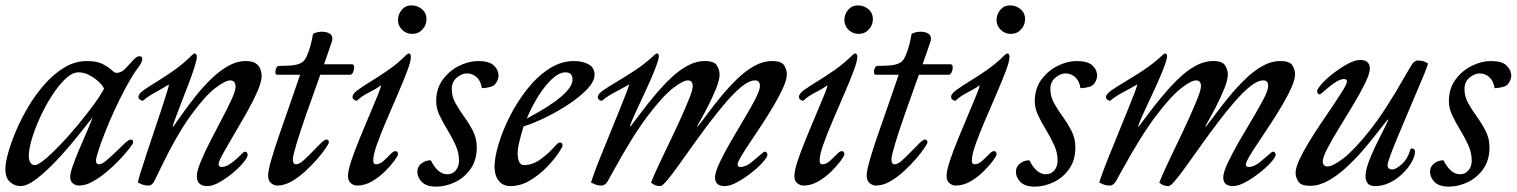

<svg xmlns="http://www.w3.org/2000/svg" viewBox="-20 -677 5640 714"><path d="M499 -468Q509 -468 509 -457Q509 -445 492.5 -424Q476 -403 447 -350Q426 -311 406 -267.5Q386 -224 370.5 -184.5Q355 -145 346 -117Q337 -89 337 -80Q337 -66 348 -66Q359 -66 375.5 -80Q392 -94 410.5 -112Q429 -130 444 -144Q459 -158 466 -158Q472 -158 473.5 -154.5Q475 -151 475 -147Q475 -143 461.5 -125.5Q448 -108 426.5 -85Q405 -62 378.5 -39.5Q352 -17 325 -2Q298 13 275 13Q260 13 250.5 4.5Q241 -4 241 -19Q241 -33 250.5 -60Q260 -87 274 -120Q288 -153 302 -185Q316 -217 325 -241Q298 -207 262.5 -163Q227 -119 188.5 -78.5Q150 -38 115.5 -11.5Q81 15 56 15Q34 15 17 -0.5Q0 -16 0 -48Q0 -71 10.5 -109Q21 -147 40.5 -192.5Q60 -238 87 -283Q114 -328 148 -366Q182 -404 221 -427Q260 -450 303 -450Q340 -450 361.5 -439Q383 -428 394.5 -417Q406 -406 413 -406Q431 -406 446 -421.5Q461 -437 474.5 -452.5Q488 -468 499 -468ZM272 -408Q249 -408 223.5 -384Q198 -360 173.5 -322Q149 -284 129.5 -241.5Q110 -199 98.5 -160.5Q87 -122 87 -97Q87 -83 92.5 -73Q98 -63 110 -63Q121 -63 146.5 -84Q172 -105 203.5 -138Q235 -171 267.5 -210Q300 -249 326.5 -285Q353 -321 367 -347Q362 -359 347 -373Q332 -387 312.5 -397.5Q293 -408 272 -408Z M712 -465Q712 -455 703.5 -428Q695 -401 682 -367Q669 -333 656 -299.5Q643 -266 633.5 -240.5Q624 -215 622 -207H625Q640 -228 661.5 -258.5Q683 -289 709.5 -322Q736 -355 766.5 -384.5Q797 -414 829 -432Q861 -450 894 -450Q920 -450 932.5 -440.5Q945 -431 949 -418Q953 -405 953 -394Q953 -373 937 -336.5Q921 -300 897 -257.5Q873 -215 849 -174.5Q825 -134 809 -105Q793 -76 793 -67Q793 -61 796.5 -58.5Q800 -56 804 -56Q818 -56 833.5 -66Q849 -76 863 -89.5Q877 -103 886 -111Q890 -113 891 -113Q896 -113 898.5 -109Q901 -105 901 -101Q901 -92 885.5 -73Q870 -54 846 -34Q822 -14 796.5 0.5Q771 15 751 15Q712 15 712 -22Q712 -41 726.5 -76Q741 -111 762.5 -153Q784 -195 805.5 -235.5Q827 -276 841.5 -308Q856 -340 856 -354Q856 -378 836 -378Q818 -378 780 -349Q742 -320 689 -247Q636 -174 573 -43Q563 -23 554.5 -5Q546 13 532 13Q519 13 510 9.5Q501 6 493 2Q493 -4 501.5 -31.5Q510 -59 523 -98.5Q536 -138 550.5 -181Q565 -224 578 -263.5Q591 -303 599.5 -330Q608 -357 608 -363Q588 -350 558.5 -334Q529 -318 511 -302Q506 -303 500.5 -306.5Q495 -310 495 -317Q495 -328 514 -341.5Q533 -355 563.5 -373.5Q594 -392 628.5 -416.5Q663 -441 694 -472Q700 -478 704 -478Q712 -478 712 -465Z M1171 -399Q1144 -324 1120.5 -257Q1097 -190 1083 -143.5Q1069 -97 1069 -85Q1069 -66 1081 -66Q1092 -66 1108 -80Q1124 -94 1141 -112Q1158 -130 1172.5 -144Q1187 -158 1194 -158Q1203 -158 1203 -147Q1203 -144 1191.5 -126.5Q1180 -109 1160 -86Q1140 -63 1115 -40Q1090 -17 1063.5 -2Q1037 13 1011 13Q999 13 988 4Q977 -5 977 -24Q977 -42 988.5 -82Q1000 -122 1018.5 -175.5Q1037 -229 1057.5 -287.5Q1078 -346 1096 -399H1011Q1007 -399 1005.5 -402.5Q1004 -406 1004 -410Q1004 -417 1007.5 -424.5Q1011 -432 1018 -432Q1040 -432 1062 -433.5Q1084 -435 1100 -443Q1112 -449 1120.5 -467.5Q1129 -486 1135 -509Q1141 -532 1144 -551Q1158 -559 1178 -559Q1193 -559 1204.5 -553Q1216 -547 1216 -533Q1216 -530 1215.5 -527.5Q1215 -525 1214 -522Q1207 -502 1200 -481Q1193 -460 1185 -438H1289Q1297 -438 1297 -426Q1297 -418 1293 -408.5Q1289 -399 1282 -399Z M1508 -465Q1508 -449 1494 -412Q1480 -375 1459 -326.5Q1438 -278 1417 -229Q1396 -180 1382 -140.5Q1368 -101 1368 -81Q1368 -66 1378 -66Q1392 -66 1406 -78.5Q1420 -91 1431.5 -103Q1443 -115 1450 -115Q1460 -115 1460 -103Q1460 -98 1447 -80Q1434 -62 1412.5 -40.5Q1391 -19 1364 -3Q1337 13 1308 13Q1295 13 1284.5 4Q1274 -5 1274 -22Q1274 -42 1286.5 -79.5Q1299 -117 1317.5 -162Q1336 -207 1354 -249.5Q1372 -292 1384.5 -322.5Q1397 -353 1397 -360Q1378 -346 1351 -332.5Q1324 -319 1307 -302Q1301 -303 1296 -306.5Q1291 -310 1291 -317Q1291 -328 1310 -342Q1329 -356 1359.5 -374.5Q1390 -393 1424.5 -417Q1459 -441 1490 -472Q1496 -478 1500 -478Q1508 -478 1508 -465ZM1513 -551Q1491 -551 1475.5 -566Q1460 -581 1460 -603Q1460 -624 1474 -640.5Q1488 -657 1510 -657Q1532 -657 1549 -643Q1566 -629 1566 -606Q1566 -584 1551 -567.5Q1536 -551 1513 -551Z M1753 -129Q1753 -82 1730.5 -49.5Q1708 -17 1673 0Q1638 17 1602 17Q1566 17 1549 0Q1532 -17 1532 -39Q1532 -57 1547 -69Q1562 -81 1582 -81Q1608 -29 1643 -29Q1663 -29 1675 -43.5Q1687 -58 1687 -80Q1687 -109 1674 -137.5Q1661 -166 1644.5 -193Q1628 -220 1615 -247Q1602 -274 1602 -300Q1602 -348 1627 -381.5Q1652 -415 1688 -432.5Q1724 -450 1758 -450Q1799 -450 1816.5 -433.5Q1834 -417 1834 -394Q1832 -376 1821 -363.5Q1810 -351 1772 -349Q1768 -376 1752.5 -390Q1737 -404 1716 -404Q1698 -404 1679 -388.5Q1660 -373 1660 -346Q1660 -318 1674 -293Q1688 -268 1706.5 -242.5Q1725 -217 1739 -189.5Q1753 -162 1753 -129Z M2049 -139Q2056 -147 2062 -147Q2072 -147 2072 -136Q2072 -130 2056 -106.5Q2040 -83 2013 -55Q1986 -27 1951 -6Q1916 15 1878 15Q1850 15 1834.5 -5Q1819 -25 1819 -56Q1819 -91 1834 -141Q1849 -191 1876 -244.5Q1903 -298 1940 -345Q1977 -392 2021.5 -421Q2066 -450 2115 -450Q2146 -450 2168.5 -438Q2191 -426 2191 -399Q2191 -375 2165 -347Q2139 -319 2098 -291.5Q2057 -264 2011.5 -241.5Q1966 -219 1927 -207Q1919 -181 1912 -153Q1905 -125 1905 -106Q1905 -88 1910.5 -75.5Q1916 -63 1929 -63Q1961 -63 1992 -86Q2023 -109 2049 -139ZM2083 -408Q2059 -408 2032.5 -383Q2006 -358 1981.5 -319Q1957 -280 1939 -236Q1958 -246 1986.5 -262.5Q2015 -279 2043 -299Q2071 -319 2090 -340.5Q2109 -362 2109 -381Q2109 -408 2083 -408Z M2435 15Q2425 15 2417 12Q2409 9 2401 2Q2412 -26 2431 -66.5Q2450 -107 2471.5 -151.5Q2493 -196 2512 -238Q2531 -280 2543.5 -311.5Q2556 -343 2556 -357Q2556 -378 2538 -378Q2520 -378 2482.5 -349Q2445 -320 2389.5 -247Q2334 -174 2262 -43Q2251 -23 2241 -5Q2231 13 2217 13Q2204 13 2195 9.5Q2186 6 2178 2Q2179 -4 2189 -31.5Q2199 -59 2215 -98.5Q2231 -138 2248.5 -181Q2266 -224 2282 -263.5Q2298 -303 2308.5 -330Q2319 -357 2319 -363Q2297 -350 2267.5 -334.5Q2238 -319 2218 -302Q2203 -305 2203 -316Q2203 -327 2223 -341Q2243 -355 2274.5 -373.5Q2306 -392 2343 -416.5Q2380 -441 2413 -472Q2419 -478 2423 -478Q2430 -478 2430 -468Q2430 -458 2421 -433.5Q2412 -409 2398 -377Q2384 -345 2368.5 -312.5Q2353 -280 2340.5 -252Q2328 -224 2322 -207H2325Q2341 -228 2364 -258.5Q2387 -289 2414.5 -322Q2442 -355 2472.5 -384.5Q2503 -414 2535.5 -432Q2568 -450 2601 -450Q2636 -450 2646 -433.5Q2656 -417 2656 -400Q2656 -380 2642.5 -346.5Q2629 -313 2609.5 -275.5Q2590 -238 2572 -207H2575Q2592 -228 2614.5 -258.5Q2637 -289 2664.5 -322Q2692 -355 2722.5 -384.5Q2753 -414 2785.5 -432Q2818 -450 2851 -450Q2886 -450 2896 -434Q2906 -418 2906 -401Q2906 -382 2893 -352.5Q2880 -323 2859.5 -288Q2839 -253 2815.5 -217Q2792 -181 2771 -150Q2750 -119 2737 -97Q2724 -75 2723 -67Q2723 -56 2733 -56Q2754 -56 2777 -75.5Q2800 -95 2819 -111Q2819 -111 2820.5 -112Q2822 -113 2824 -113Q2829 -113 2831.5 -109Q2834 -105 2834 -101Q2833 -92 2816 -73Q2799 -54 2773.5 -34Q2748 -14 2721.5 0.5Q2695 15 2675 15Q2639 15 2639 -17Q2639 -36 2656 -72Q2673 -108 2697.5 -150.5Q2722 -193 2747 -234.5Q2772 -276 2789 -309Q2806 -342 2806 -357Q2806 -378 2788 -378Q2767 -378 2740 -356.5Q2713 -335 2682.5 -300Q2652 -265 2620.5 -223.5Q2589 -182 2559 -140Q2529 -98 2504 -63Q2479 -28 2461 -6.5Q2443 15 2435 15Z M3168 -465Q3168 -449 3154 -412Q3140 -375 3119 -326.5Q3098 -278 3077 -229Q3056 -180 3042 -140.5Q3028 -101 3028 -81Q3028 -66 3038 -66Q3052 -66 3066 -78.5Q3080 -91 3091.5 -103Q3103 -115 3110 -115Q3120 -115 3120 -103Q3120 -98 3107 -80Q3094 -62 3072.5 -40.5Q3051 -19 3024 -3Q2997 13 2968 13Q2955 13 2944.5 4Q2934 -5 2934 -22Q2934 -42 2946.5 -79.5Q2959 -117 2977.5 -162Q2996 -207 3014 -249.5Q3032 -292 3044.5 -322.5Q3057 -353 3057 -360Q3038 -346 3011 -332.5Q2984 -319 2967 -302Q2961 -303 2956 -306.5Q2951 -310 2951 -317Q2951 -328 2970 -342Q2989 -356 3019.5 -374.5Q3050 -393 3084.5 -417Q3119 -441 3150 -472Q3156 -478 3160 -478Q3168 -478 3168 -465ZM3173 -551Q3151 -551 3135.5 -566Q3120 -581 3120 -603Q3120 -624 3134 -640.5Q3148 -657 3170 -657Q3192 -657 3209 -643Q3226 -629 3226 -606Q3226 -584 3211 -567.5Q3196 -551 3173 -551Z M3397 -399Q3370 -324 3346.5 -257Q3323 -190 3309 -143.5Q3295 -97 3295 -85Q3295 -66 3307 -66Q3318 -66 3334 -80Q3350 -94 3367 -112Q3384 -130 3398.5 -144Q3413 -158 3420 -158Q3429 -158 3429 -147Q3429 -144 3417.5 -126.5Q3406 -109 3386 -86Q3366 -63 3341 -40Q3316 -17 3289.5 -2Q3263 13 3237 13Q3225 13 3214 4Q3203 -5 3203 -24Q3203 -42 3214.5 -82Q3226 -122 3244.5 -175.5Q3263 -229 3283.5 -287.5Q3304 -346 3322 -399H3237Q3233 -399 3231.5 -402.5Q3230 -406 3230 -410Q3230 -417 3233.5 -424.5Q3237 -432 3244 -432Q3266 -432 3288 -433.5Q3310 -435 3326 -443Q3338 -449 3346.5 -467.5Q3355 -486 3361 -509Q3367 -532 3370 -551Q3384 -559 3404 -559Q3419 -559 3430.5 -553Q3442 -547 3442 -533Q3442 -530 3441.5 -527.5Q3441 -525 3440 -522Q3433 -502 3426 -481Q3419 -460 3411 -438H3515Q3523 -438 3523 -426Q3523 -418 3519 -408.5Q3515 -399 3508 -399Z M3734 -465Q3734 -449 3720 -412Q3706 -375 3685 -326.5Q3664 -278 3643 -229Q3622 -180 3608 -140.5Q3594 -101 3594 -81Q3594 -66 3604 -66Q3618 -66 3632 -78.5Q3646 -91 3657.5 -103Q3669 -115 3676 -115Q3686 -115 3686 -103Q3686 -98 3673 -80Q3660 -62 3638.5 -40.5Q3617 -19 3590 -3Q3563 13 3534 13Q3521 13 3510.5 4Q3500 -5 3500 -22Q3500 -42 3512.5 -79.5Q3525 -117 3543.5 -162Q3562 -207 3580 -249.5Q3598 -292 3610.5 -322.5Q3623 -353 3623 -360Q3604 -346 3577 -332.5Q3550 -319 3533 -302Q3527 -303 3522 -306.5Q3517 -310 3517 -317Q3517 -328 3536 -342Q3555 -356 3585.5 -374.5Q3616 -393 3650.5 -417Q3685 -441 3716 -472Q3722 -478 3726 -478Q3734 -478 3734 -465ZM3739 -551Q3717 -551 3701.5 -566Q3686 -581 3686 -603Q3686 -624 3700 -640.5Q3714 -657 3736 -657Q3758 -657 3775 -643Q3792 -629 3792 -606Q3792 -584 3777 -567.5Q3762 -551 3739 -551Z M3979 -129Q3979 -82 3956.5 -49.5Q3934 -17 3899 0Q3864 17 3828 17Q3792 17 3775 0Q3758 -17 3758 -39Q3758 -57 3773 -69Q3788 -81 3808 -81Q3834 -29 3869 -29Q3889 -29 3901 -43.5Q3913 -58 3913 -80Q3913 -109 3900 -137.5Q3887 -166 3870.5 -193Q3854 -220 3841 -247Q3828 -274 3828 -300Q3828 -348 3853 -381.5Q3878 -415 3914 -432.5Q3950 -450 3984 -450Q4025 -450 4042.5 -433.5Q4060 -417 4060 -394Q4058 -376 4047 -363.5Q4036 -351 3998 -349Q3994 -376 3978.5 -390Q3963 -404 3942 -404Q3924 -404 3905 -388.5Q3886 -373 3886 -346Q3886 -318 3900 -293Q3914 -268 3932.5 -242.5Q3951 -217 3965 -189.5Q3979 -162 3979 -129Z M4325 15Q4315 15 4307 12Q4299 9 4291 2Q4302 -26 4321 -66.5Q4340 -107 4361.5 -151.5Q4383 -196 4402 -238Q4421 -280 4433.5 -311.5Q4446 -343 4446 -357Q4446 -378 4428 -378Q4410 -378 4372.5 -349Q4335 -320 4279.5 -247Q4224 -174 4152 -43Q4141 -23 4131 -5Q4121 13 4107 13Q4094 13 4085 9.5Q4076 6 4068 2Q4069 -4 4079 -31.5Q4089 -59 4105 -98.5Q4121 -138 4138.5 -181Q4156 -224 4172 -263.5Q4188 -303 4198.5 -330Q4209 -357 4209 -363Q4187 -350 4157.5 -334.5Q4128 -319 4108 -302Q4093 -305 4093 -316Q4093 -327 4113 -341Q4133 -355 4164.5 -373.5Q4196 -392 4233 -416.5Q4270 -441 4303 -472Q4309 -478 4313 -478Q4320 -478 4320 -468Q4320 -458 4311 -433.5Q4302 -409 4288 -377Q4274 -345 4258.5 -312.5Q4243 -280 4230.5 -252Q4218 -224 4212 -207H4215Q4231 -228 4254 -258.5Q4277 -289 4304.5 -322Q4332 -355 4362.5 -384.5Q4393 -414 4425.5 -432Q4458 -450 4491 -450Q4526 -450 4536 -433.5Q4546 -417 4546 -400Q4546 -380 4532.5 -346.5Q4519 -313 4499.5 -275.5Q4480 -238 4462 -207H4465Q4482 -228 4504.5 -258.5Q4527 -289 4554.5 -322Q4582 -355 4612.5 -384.5Q4643 -414 4675.5 -432Q4708 -450 4741 -450Q4776 -450 4786 -434Q4796 -418 4796 -401Q4796 -382 4783 -352.5Q4770 -323 4749.5 -288Q4729 -253 4705.5 -217Q4682 -181 4661 -150Q4640 -119 4627 -97Q4614 -75 4613 -67Q4613 -56 4623 -56Q4644 -56 4667 -75.5Q4690 -95 4709 -111Q4709 -111 4710.5 -112Q4712 -113 4714 -113Q4719 -113 4721.5 -109Q4724 -105 4724 -101Q4723 -92 4706 -73Q4689 -54 4663.5 -34Q4638 -14 4611.5 0.5Q4585 15 4565 15Q4529 15 4529 -17Q4529 -36 4546 -72Q4563 -108 4587.5 -150.5Q4612 -193 4637 -234.5Q4662 -276 4679 -309Q4696 -342 4696 -357Q4696 -378 4678 -378Q4657 -378 4630 -356.5Q4603 -335 4572.5 -300Q4542 -265 4510.5 -223.5Q4479 -182 4449 -140Q4419 -98 4394 -63Q4369 -28 4351 -6.5Q4333 15 4325 15Z M5058 -20Q5058 -42 5068.5 -71Q5079 -100 5093.5 -130.5Q5108 -161 5122 -188Q5136 -215 5143 -232H5140Q5123 -211 5099 -180Q5075 -149 5046 -115.5Q5017 -82 4984.5 -52.5Q4952 -23 4918.5 -4.5Q4885 14 4852 14Q4818 14 4808 -2Q4798 -18 4798 -34Q4798 -53 4812 -83Q4826 -113 4847.5 -148.5Q4869 -184 4893.5 -220Q4918 -256 4939.5 -288Q4961 -320 4975 -343Q4989 -366 4989 -374Q4989 -383 4979 -383Q4965 -383 4949 -373Q4933 -363 4918 -350Q4903 -337 4892 -328Q4888 -326 4887 -326Q4883 -326 4880.5 -330Q4878 -334 4878 -338Q4879 -347 4896 -366Q4913 -385 4939 -405Q4965 -425 4992 -439.5Q5019 -454 5038 -454Q5074 -454 5074 -422Q5074 -403 5056.5 -367.5Q5039 -332 5013 -288.5Q4987 -245 4960.5 -202Q4934 -159 4916.5 -125.5Q4899 -92 4899 -77Q4899 -58 4917 -58Q4936 -58 4975.5 -88Q5015 -118 5073.5 -191.5Q5132 -265 5206 -396Q5218 -416 5228.5 -434Q5239 -452 5252 -452Q5265 -452 5274 -449Q5283 -446 5290 -441Q5290 -435 5278.5 -407Q5267 -379 5250 -339Q5233 -299 5214 -254Q5195 -209 5178 -168.5Q5161 -128 5150.5 -99.5Q5140 -71 5140 -63Q5140 -47 5158 -47Q5172 -47 5194 -67.5Q5216 -88 5225 -122Q5225 -122 5226.5 -123.5Q5228 -125 5231 -125Q5236 -125 5239 -121.5Q5242 -118 5242 -114Q5242 -96 5229.5 -74Q5217 -52 5196 -31.5Q5175 -11 5148.5 2Q5122 15 5094 15Q5073 15 5065.5 4Q5058 -7 5058 -20Z M5519 -129Q5519 -82 5496.5 -49.5Q5474 -17 5439 0Q5404 17 5368 17Q5332 17 5315 0Q5298 -17 5298 -39Q5298 -57 5313 -69Q5328 -81 5348 -81Q5374 -29 5409 -29Q5429 -29 5441 -43.5Q5453 -58 5453 -80Q5453 -109 5440 -137.5Q5427 -166 5410.5 -193Q5394 -220 5381 -247Q5368 -274 5368 -300Q5368 -348 5393 -381.5Q5418 -415 5454 -432.5Q5490 -450 5524 -450Q5565 -450 5582.5 -433.5Q5600 -417 5600 -394Q5598 -376 5587 -363.5Q5576 -351 5538 -349Q5534 -376 5518.5 -390Q5503 -404 5482 -404Q5464 -404 5445 -388.5Q5426 -373 5426 -346Q5426 -318 5440 -293Q5454 -268 5472.5 -242.5Q5491 -217 5505 -189.5Q5519 -162 5519 -129Z"/></svg>

Font: Sedan
Style: Italic
Weight: 400
Italic angle: -13.8°
Designer: Sebastian Salazar
Foundry: Sebastian Salazar
Version: Version 1.100; ttfautohint (v1.8.4.7-5d5b)